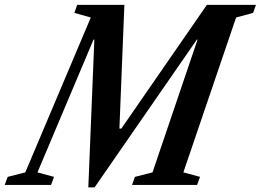

<svg xmlns="http://www.w3.org/2000/svg" viewBox="-102 -782 1102 812"><path d="M271.5 10.5 297 -614.5H293.5L56.5 -53L126.5 -34L114 0H-82L-69.5 -34L5 -53L282 -708L212.5 -727.5L224.5 -761.5H424L403 -238H411L773 -761.5H980.5L968.5 -727.5L896.5 -708L673.5 -53L744 -34L731.5 0H456.5L468.5 -34L543 -53L733.5 -614.5H730.5L298 10.5Z"/></svg>

Font: Libre Caslon Condensed
Style: Italic
Weight: 400
Italic angle: -22.583°
Designer: Pablo Impallari, Rodrigo Fuenzalida, Katja Schimmel, Ertekin Erdin
Foundry: Pablo Impallari, Rodrigo Fuenzalida
Version: Version 2.000;gftools[0.9.33]